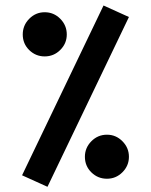

<svg xmlns="http://www.w3.org/2000/svg" viewBox="-20 -680 557 709"><path d="M362.3 -659.7 456.1 -617.2 155.3 9.8 61.5 -32.7ZM64 -552.7Q64 -586.4 87.9 -610.6Q111.8 -634.8 145 -634.8Q178.7 -634.8 202.6 -610.6Q226.6 -586.4 226.6 -552.7Q226.6 -519.5 202.6 -495.6Q178.7 -471.7 145 -471.7Q111.8 -471.7 87.9 -495.1Q64 -518.6 64 -552.7ZM293.5 -101.1Q293.5 -134.3 317.4 -158.4Q341.3 -182.6 375 -182.6Q408.2 -182.6 432.1 -158.4Q456.1 -134.3 456.1 -101.1Q456.1 -67.9 432.1 -43.9Q408.2 -20 375 -20Q341.3 -20 317.4 -43.5Q293.5 -66.9 293.5 -101.1Z"/></svg>

Font: Vazirmatn RD SemiBold
Style: Regular
Weight: 600
Designer: Saber Rastikerdar
Foundry: Saber Rastikerdar
Version: Version 32.102